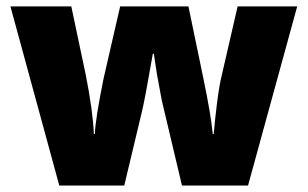

<svg xmlns="http://www.w3.org/2000/svg" viewBox="-20 -573 950 593"><path d="M542 0 479.5 -263.7 464.8 -343.3 455.1 -407.2H452.1Q428.2 -270.5 419.9 -234.9L363.8 0H163.1L12.2 -553.2H200.2L245.1 -340.8Q266.6 -231.4 270 -159.2H272.9Q274.4 -204.1 299.8 -330.1L351.1 -553.2H562L608.9 -327.1Q631.3 -219.2 637.2 -159.2H640.1Q643.1 -196.3 649.9 -251.7Q656.7 -307.1 665 -340.8L713.9 -553.2H897.9L746.1 0Z"/></svg>

Font: TypoPRO Open Sans
Style: Regular
Weight: 800
Foundry: Ascender Corporation
Version: Version 1.10